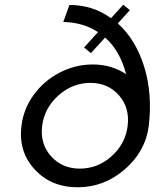

<svg xmlns="http://www.w3.org/2000/svg" viewBox="-20 -783 660 813"><path d="M479 -684Q555 -615 590.5 -500.5Q626 -386 610 -250Q596 -142 508.5 -66Q421 10 309 10Q196 10 126.5 -66Q57 -142 71 -250Q79 -321 122.5 -381Q166 -441 232.5 -475.5Q299 -510 373 -510Q452 -510 514 -469Q488 -569 425 -624L365 -558L336 -582L395 -647Q333 -688 248 -690L274 -762Q373 -762 450 -706L502 -763L530 -740ZM318 -69Q394 -69 452.5 -121.5Q511 -174 520.5 -250Q530 -326 484 -379Q438 -432 363 -432Q287 -432 227.5 -379Q168 -326 158.5 -250Q149 -174 196 -121.5Q243 -69 318 -69Z"/></svg>

Font: Orkney
Style: Italic
Weight: 400
Italic angle: -7°
Designer: Samuel Oakes and Alfredo Marco Pradil
Foundry: Alfredo Marco Pradil
Version: 1.0; ttfautohint (v1.5)